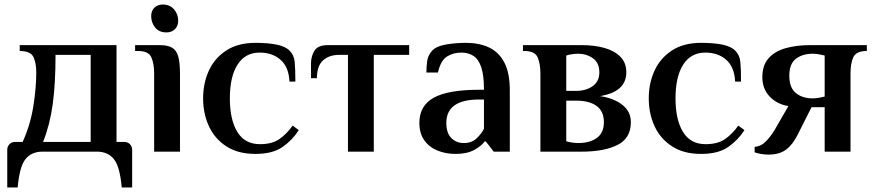

<svg xmlns="http://www.w3.org/2000/svg" viewBox="-20 -669 3854 847"><path d="M12 158V-8Q12 -23 22 -33Q32 -43 47 -43H80Q114 -118 127 -200Q140 -282 140 -350Q140 -391 127.5 -417.5Q115 -444 67 -444V-470H494V-43H528Q543 -43 553 -33Q563 -23 563 -8V158H517Q509 66 482.5 33Q456 0 408 0H167Q119 0 92.5 33Q66 66 58 158ZM170 -43H380V-427H225Q225 -299 212.5 -208.5Q200 -118 170 -43Z M714 -526Q682 -526 664.5 -547.5Q647 -569 647 -598Q647 -622 661.5 -635.5Q676 -649 698 -649Q730 -649 748 -627.5Q766 -606 766 -578Q766 -554 751.5 -540Q737 -526 714 -526ZM660 0V-344Q660 -389 647.5 -416.5Q635 -444 590 -444H576V-470H684Q719 -470 738.5 -459Q758 -448 766 -421Q774 -394 774 -344V0Z M1107 10Q1030 10 978.5 -23.5Q927 -57 901.5 -112.5Q876 -168 876 -235Q876 -302 901.5 -357.5Q927 -413 978.5 -446.5Q1030 -480 1107 -480Q1163 -480 1201.5 -472Q1240 -464 1258 -445Q1277 -426 1280 -396Q1283 -366 1283 -309H1257Q1254 -373 1218 -405Q1182 -437 1125 -437Q1062 -437 1028 -384Q994 -331 994 -235Q994 -141 1027 -87Q1060 -33 1127 -33Q1180 -33 1212.5 -55.5Q1245 -78 1271 -115L1298 -95Q1271 -52 1227 -21Q1183 10 1107 10Z M1515 0V-427H1477Q1432 -427 1405 -402.5Q1378 -378 1378 -324H1352V-390Q1352 -420 1367 -445Q1382 -470 1427 -470H1785V-427H1629V0Z M1990 10Q1946 10 1909.5 -5Q1873 -20 1851.5 -50.5Q1830 -81 1830 -127Q1830 -203 1893.5 -238Q1957 -273 2094 -273H2115Q2115 -337 2103 -372.5Q2091 -408 2068.5 -422.5Q2046 -437 2016 -437Q1979 -437 1951.5 -419.5Q1924 -402 1912 -349H1861Q1861 -375 1864.5 -400Q1868 -425 1886 -445Q1904 -465 1946.5 -472.5Q1989 -480 2036 -480Q2093 -480 2136.5 -460Q2180 -440 2204.5 -394Q2229 -348 2229 -270V0H2158L2123 -45H2118Q2104 -25 2072 -7.5Q2040 10 1990 10ZM2026 -38Q2061 -38 2082.5 -58.5Q2104 -79 2115 -101V-230H2094Q1949 -230 1949 -127Q1949 -82 1971 -60Q1993 -38 2026 -38Z M2364 0V-344Q2364 -389 2351.5 -416.5Q2339 -444 2294 -444H2287V-470H2546Q2602 -470 2646.5 -457.5Q2691 -445 2717 -418.5Q2743 -392 2743 -350Q2743 -264 2627 -245Q2688 -236 2725.5 -206.5Q2763 -177 2763 -130Q2763 -59 2704 -29.5Q2645 0 2546 0ZM2478 -268H2521Q2565 -268 2594.5 -289Q2624 -310 2624 -350Q2624 -392 2595.5 -412Q2567 -432 2531 -432Q2520 -432 2504.5 -430Q2489 -428 2478 -424ZM2531 -38Q2582 -38 2613 -60.5Q2644 -83 2644 -130Q2644 -178 2612 -201.5Q2580 -225 2521 -225H2478V-46Q2489 -42 2504.5 -40Q2520 -38 2531 -38Z M3073 10Q2996 10 2944.5 -23.5Q2893 -57 2867.5 -112.5Q2842 -168 2842 -235Q2842 -302 2867.5 -357.5Q2893 -413 2944.5 -446.5Q2996 -480 3073 -480Q3129 -480 3167.5 -472Q3206 -464 3224 -445Q3243 -426 3246 -396Q3249 -366 3249 -309H3223Q3220 -373 3184 -405Q3148 -437 3091 -437Q3028 -437 2994 -384Q2960 -331 2960 -235Q2960 -141 2993 -87Q3026 -33 3093 -33Q3146 -33 3178.5 -55.5Q3211 -78 3237 -115L3264 -95Q3237 -52 3193 -21Q3149 10 3073 10Z M3370 13Q3353 13 3336.5 10Q3320 7 3309 3V-21Q3339 -24 3360.5 -47Q3382 -70 3398 -97L3458 -201Q3408 -209 3375.5 -243Q3343 -277 3343 -329Q3343 -381 3370.5 -412Q3398 -443 3446 -456.5Q3494 -470 3555 -470H3804V-444H3800Q3756 -443 3744 -416Q3732 -389 3732 -344V0H3618V-196H3560L3500 -77Q3478 -32 3448.5 -9.5Q3419 13 3370 13ZM3565 -235Q3582 -235 3597.5 -238.5Q3613 -242 3618 -243V-424Q3613 -425 3597.5 -428.5Q3582 -432 3565 -432Q3521 -432 3491.5 -410Q3462 -388 3462 -335Q3462 -282 3491 -258.5Q3520 -235 3565 -235Z"/></svg>

Font: El Messiri SemiBold
Style: Regular
Weight: 600
Designer: Mohamed Gaber
Foundry: Kief Type Foundry
Version: Version 2.020; ttfautohint (v1.8.3)